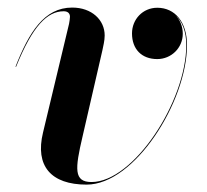

<svg xmlns="http://www.w3.org/2000/svg" viewBox="-20 -490 560 520"><path d="M203.5 -120 257.5 -354.5C259.5 -365 263.5 -379.5 263.5 -394C263.5 -436 228.5 -469.5 175.5 -469.5C99.5 -469.5 58.5 -402 22 -309.5L23.5 -309C68 -419.5 108 -459.5 152.5 -459.5C163.5 -459.5 169.5 -454 169.5 -444.5C169.5 -439.5 168 -431.5 167 -425.5L96.5 -131C74.5 -40.5 118 10 214.5 10C345 10 486.5 -215.5 486.5 -368C486.5 -430 454 -469 406 -469C366.5 -469 337.5 -437.5 337.5 -399.5C337.5 -357 363.5 -330 406 -330C443.5 -330 475 -360 475 -398.5C475 -419.5 467 -437.5 454 -450C473.5 -433 484.5 -404.5 484.5 -368C484.5 -215 341.5 3 228 3C179.5 3 183 -32.5 203.5 -120Z"/></svg>

Font: Bodoni* 96pt Medium
Style: Italic
Weight: 500
Italic angle: -13°
Version: Version 2.3